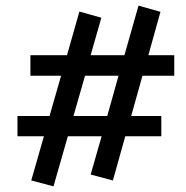

<svg xmlns="http://www.w3.org/2000/svg" viewBox="-20 -600 660 682"><path d="M486 -331 446 -188H553V-116H425L381 41L302 20L341 -116H221L170 62L91 41L136 -116H42V-188H156L197 -331H88V-404H218L262 -559L340 -537L302 -404H422L472 -580L550 -558L507 -404H599V-331ZM401 -331H282L241 -188H361Z"/></svg>

Font: Ysabeau Infant Semibold
Style: Italic
Weight: 600
Italic angle: -12°
Designer: Christian Thalmann (Catharsis Fonts)
Version: Version 0.003